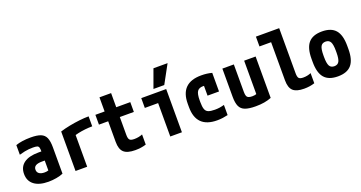

<svg xmlns="http://www.w3.org/2000/svg" viewBox="-42 -1476 4084 2171"><g transform="rotate(-20 2000.0 -390.0)"><path d="M267 10Q156 10 95.5 -36Q35 -82 35 -167Q35 -251 95.5 -295.5Q156 -340 271 -340H376V-230H273Q223 -230 198 -215Q173 -200 173 -168Q173 -137 196 -120.5Q219 -104 261 -104Q286 -104 305.5 -110.5Q325 -117 343 -131L307 -58V-336Q307 -371 302 -387.5Q297 -404 280.5 -409Q264 -414 230 -414Q205 -414 182 -412Q159 -410 131.5 -404.5Q104 -399 65 -388V-504Q101 -517 147 -523.5Q193 -530 245 -530Q322 -530 365.5 -513Q409 -496 427 -454.5Q445 -413 445 -340V-22Q411 -7 363 1.5Q315 10 267 10Z M594 -475Q648 -492 709.5 -504Q771 -516 832 -523Q893 -530 944 -530V-410Q901 -410 856 -405Q811 -400 770.5 -391Q730 -382 699 -370L734 -435V0H594Z M1311 10Q1216 10 1174.5 -27.5Q1133 -65 1133 -153V-402H1022V-520H1133V-690H1273V-520H1442V-402H1273V-187Q1273 -143 1287.5 -127.5Q1302 -112 1343 -112Q1370 -112 1395.5 -117Q1421 -122 1442 -131V-9Q1410 1 1378 5.5Q1346 10 1311 10Z M1734 0V-402H1574V-520H1874V0ZM1869 -570H1739L1819 -790H1989Z M2297 10Q2046 10 2046 -240V-280Q2046 -530 2298 -530Q2368 -530 2426 -514V-290H2288V-495L2360 -390Q2342 -398 2320.5 -403Q2299 -408 2277 -408Q2227 -408 2206.5 -377.5Q2186 -347 2186 -270V-250Q2186 -194 2196.5 -164Q2207 -134 2234.5 -123Q2262 -112 2313 -112Q2343 -112 2367.5 -115.5Q2392 -119 2426 -128V-6Q2397 1 2364.5 5.5Q2332 10 2297 10Z M2760 10Q2680 10 2634 -7Q2588 -24 2569 -65.5Q2550 -107 2550 -180V-520H2688V-188Q2688 -158 2694.5 -141Q2701 -124 2717.5 -117Q2734 -110 2762 -110Q2779 -110 2792 -112.5Q2805 -115 2821.5 -122.5Q2838 -130 2864 -144L2812 -58V-520H2950V-22Q2910 -6 2864 2Q2818 10 2760 10Z M3343 10Q3250 10 3210 -27.5Q3170 -65 3170 -153V-612H3030V-730H3310V-187Q3310 -143 3323.5 -127.5Q3337 -112 3377 -112Q3403 -112 3426.5 -117Q3450 -122 3470 -131V-9Q3439 1 3408 5.5Q3377 10 3343 10Z M3750 10Q3639 10 3587 -50.5Q3535 -111 3535 -240V-280Q3535 -409 3587 -469.5Q3639 -530 3750 -530Q3861 -530 3913 -469.5Q3965 -409 3965 -280V-240Q3965 -111 3913 -50.5Q3861 10 3750 10ZM3750 -112Q3791 -112 3808 -143Q3825 -174 3825 -250V-270Q3825 -346 3808 -377Q3791 -408 3750 -408Q3709 -408 3692 -377Q3675 -346 3675 -270V-250Q3675 -174 3692 -143Q3709 -112 3750 -112Z"/></g></svg>

Font: M PLUS Code Latin
Style: Bold
Weight: 700
Designer: Coji Morishita
Foundry: UNDERFOREST DESIGN
Version: Version 1.002; ttfautohint (v1.8.3)